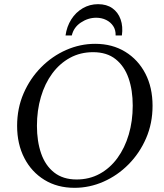

<svg xmlns="http://www.w3.org/2000/svg" viewBox="-20 -890 784 920"><path d="M436 -680Q518 -680 580 -642Q642 -604 676.5 -537.5Q711 -471 711 -383Q711 -299 680 -227.5Q649 -156 596 -102.5Q543 -49 476 -19.5Q409 10 337 10Q255 10 193 -28Q131 -66 96.5 -133Q62 -200 62 -287Q62 -371 93 -442.5Q124 -514 177 -567.5Q230 -621 297 -650.5Q364 -680 436 -680ZM347 -30Q408 -30 457.5 -57Q507 -84 542.5 -132.5Q578 -181 597 -245.5Q616 -310 616 -384Q616 -458 596 -515.5Q576 -573 534 -606.5Q492 -640 426 -640Q365 -640 315.5 -613Q266 -586 230.5 -538Q195 -490 176 -425.5Q157 -361 157 -287Q157 -213 177 -155Q197 -97 239.5 -63.5Q282 -30 347 -30ZM324 -720H294Q300 -763 321.5 -797Q343 -831 376.5 -850.5Q410 -870 450 -870Q491 -870 518.5 -850.5Q546 -831 558 -797Q570 -763 564 -720H534Q535 -746 522.5 -765Q510 -784 488.5 -794.5Q467 -805 441 -805Q402 -805 367.5 -782Q333 -759 324 -720Z"/></svg>

Font: Brygada 1918
Style: Italic
Weight: 400
Italic angle: -8°
Designer: Mateusz Machalski | Borys Kosmynka | Przemek Hoffer
Foundry: NIEPODLEGLA 2018
Version: Version 3.006